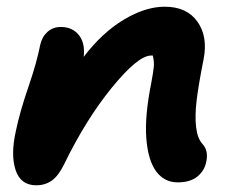

<svg xmlns="http://www.w3.org/2000/svg" viewBox="-20 -508 710 578"><path d="M515.1 41Q474.1 41 449.7 7.3Q425.3 -26.4 420.4 -92.5Q415.5 -158.7 435.1 -256.8Q441.9 -293 443.1 -308.3Q444.3 -323.7 439.9 -340.8H435.1Q395.5 -340.8 316.9 -244.4Q238.3 -147.9 172.9 -13.2Q156.2 21 136.2 35.4Q116.2 49.8 88.9 49.8Q42 49.8 26.9 3.7Q11.7 -42.5 27.8 -113.8Q39.6 -170.9 65.2 -245.4Q90.8 -319.8 101.1 -373Q106.4 -397 122.8 -411.9Q139.2 -426.8 163.1 -426.8Q197.8 -426.8 217.3 -402.6Q236.8 -378.4 231.9 -336.9Q287.6 -409.7 352.5 -448.7Q417.5 -487.8 476.1 -487.8Q542.5 -487.8 574.5 -442.6Q606.4 -397.5 592.8 -329.1Q577.6 -252.9 572 -206.3Q566.4 -159.7 570.3 -125.5Q574.2 -91.3 589.8 -74.2Q607.9 -54.7 601.1 -22Q596.2 5.4 574.5 23.2Q552.7 41 515.1 41Z"/></svg>

Font: Shantell Sans Irregular Bouncy
Style: Bold Italic
Weight: 700
Italic angle: -11.31°
Designer: Stephen Nixon, Anya Danilova, Shantell Martin
Foundry: Arrow Type
Version: Version 1.006;[9816181b4]